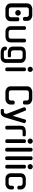

<svg xmlns="http://www.w3.org/2000/svg" viewBox="2326 -3174 991 5682"><g transform="rotate(90 2821.0 -333.5)"><path d="M134 -39Q80 -81 80 -160V-635Q80 -714 134 -755H133Q192 -794 241 -794H439Q488 -794 547 -755H546Q599 -716 599 -635V-566Q599 -518 540 -518Q481 -518 481 -566V-626Q481 -654 464.5 -673.5Q448 -693 414 -693H267Q232 -693 215.5 -673.5Q199 -654 199 -626V-168Q199 -139 215.5 -119.5Q232 -100 267 -100H424Q458 -100 474.5 -119.5Q491 -139 491 -168V-361Q491 -410 551 -410Q610 -410 610 -363V-160Q610 -80 556 -39Q504 1 449 1H241Q190 1 134 -39ZM360 -289Q326 -289 302 -313Q278 -337 278 -372Q278 -406 302 -430Q326 -454 360 -454Q395 -454 419.5 -430Q444 -406 444 -372Q444 -337 419.5 -313Q395 -289 360 -289Z M755 -159V-560Q755 -608 810 -608Q865 -608 865 -560V-154Q867 -126 886 -110Q905 -94 933 -94H1057Q1085 -94 1104 -110Q1123 -126 1125 -154V-560Q1125 -608 1180 -608Q1235 -608 1235 -560V-159Q1235 -37 1118 -6Q1096 0 1075 0H915Q846 0 800.5 -45Q755 -90 755 -159Z M1360 12V0Q1360 -44 1414 -44Q1470 -38 1470 0V11Q1470 25 1487.5 36.5Q1505 48 1538 48H1663Q1697 48 1714 28.5Q1731 9 1731 -20V-442Q1731 -470 1714 -489Q1697 -508 1663 -508H1538Q1504 -508 1487 -489Q1470 -470 1470 -442V-231Q1470 -203 1487 -183Q1504 -163 1538 -163H1642Q1678 -163 1678 -117Q1678 -70 1642 -70H1521Q1467 -70 1414 -105Q1360 -139 1360 -223V-449Q1360 -530 1414 -568Q1471 -602 1520 -602H1688Q1737 -602 1790 -563Q1841 -522 1841 -443V-19Q1841 59 1790 102Q1744 142 1688 142H1520Q1466 142 1413 111Q1360 81 1360 12Z M1977 -558Q1977 -606 2033 -606Q2088 -606 2088 -558V-42Q2088 6 2033 6Q1977 6 1977 -42ZM1956 -732Q1956 -765 1978.5 -787Q2001 -809 2033 -809Q2065 -809 2087 -787Q2109 -765 2109 -732Q2109 -700 2087 -678Q2065 -656 2033 -656Q2001 -656 1978.5 -678Q1956 -700 1956 -732Z M2589 -39Q2535 -81 2535 -160V-635Q2535 -716 2589 -755H2588Q2647 -794 2696 -794H2914Q2963 -794 3022 -755H3021Q3075 -716 3075 -635V-566Q3075 -518 3015 -518Q2956 -518 2956 -566V-626Q2956 -654 2939.5 -673.5Q2923 -693 2889 -693H2721Q2687 -693 2670.5 -673.5Q2654 -654 2654 -626V-168Q2654 -139 2670.5 -119.5Q2687 -100 2721 -100H2889Q2923 -100 2939.5 -119.5Q2956 -139 2956 -168V-226Q2956 -273 3015 -273Q3075 -273 3075 -226V-160Q3075 -80 3021 -39Q2969 1 2914 1H2696Q2645 1 2589 -39Z M3157 -538Q3149 -563 3161 -579Q3182 -609 3225 -609Q3254 -609 3261 -575L3407 -214L3514 -573Q3523 -609 3556 -609Q3572 -609 3590.5 -601Q3609 -593 3617 -581Q3628 -564 3621 -543Q3580 -418 3530 -235Q3507 -148 3487 -93Q3482 -78 3470 -35L3462 -9Q3460 -3 3458 5Q3456 13 3455 15Q3433 70 3407.5 100.5Q3382 131 3335 138Q3332 138 3325 139Q3318 140 3314 140H3243Q3208 140 3206 93Q3206 46 3243 46H3287Q3322 46 3333 25L3347 -12L3352 -28L3157 -539Z M3702 -42V-456Q3702 -539 3751 -570Q3801 -602 3864 -602H3978Q4015 -602 4015 -555Q4017 -508 3978 -508H3872Q3838 -508 3826 -495Q3814 -482 3814 -455V-42Q3814 6 3759 6Q3702 6 3702 -42Z M4102 -558Q4102 -606 4158 -606Q4213 -606 4213 -558V-42Q4213 6 4158 6Q4102 6 4102 -42ZM4081 -732Q4081 -765 4103.5 -787Q4126 -809 4158 -809Q4190 -809 4212 -787Q4234 -765 4234 -732Q4234 -700 4212 -678Q4190 -656 4158 -656Q4126 -656 4103.5 -678Q4081 -700 4081 -732Z M4355 -39V-756Q4355 -803 4411 -803Q4466 -803 4466 -756V-39Q4466 8 4411 8Q4355 8 4355 -39Z M4607 -39V-756Q4607 -803 4663 -803Q4718 -803 4718 -756V-39Q4718 8 4663 8Q4607 8 4607 -39Z M4858 -558Q4858 -606 4914 -606Q4969 -606 4969 -558V-42Q4969 6 4914 6Q4858 6 4858 -42ZM4837 -732Q4837 -765 4859.5 -787Q4882 -809 4914 -809Q4946 -809 4968 -787Q4990 -765 4990 -732Q4990 -700 4968 -678Q4946 -656 4914 -656Q4882 -656 4859.5 -678Q4837 -700 4837 -732Z M5108 -443Q5108 -565 5225 -596Q5247 -602 5268 -602H5428Q5479 -602 5524 -572Q5588 -529 5588 -444V-399Q5588 -351 5533 -351Q5478 -351 5478 -399V-448Q5476 -476 5457 -492Q5438 -508 5410 -508H5286Q5258 -508 5239 -492Q5220 -476 5218 -448V-154Q5220 -126 5239 -110Q5258 -94 5286 -94H5410Q5438 -94 5457 -110Q5476 -126 5478 -154V-205Q5478 -252 5533 -252Q5588 -252 5588 -205V-158Q5588 -46 5471 -6Q5453 0 5428 0H5268Q5199 0 5153.5 -45Q5108 -90 5108 -159Z"/></g></svg>

Font: Gugi Cyrillic
Style: Regular
Weight: 400
Foundry: TAE System & Typefaces Co.
Version: Version 3.10 September 15, 2020